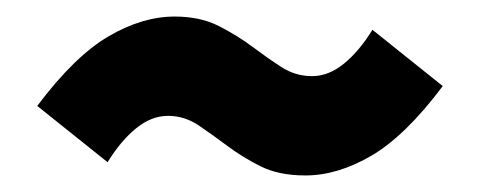

<svg xmlns="http://www.w3.org/2000/svg" viewBox="-20 -446 580 232"><path d="M25 -318Q70 -378 111 -402Q152 -426 191 -426Q222 -426 244.5 -414.5Q267 -403 285 -389.5Q303 -376 320 -365Q337 -354 357 -354Q377 -354 395.5 -369Q414 -384 430 -410L515 -342Q470 -282 429 -258Q388 -234 349 -234Q317 -234 295 -245Q273 -256 255 -269.5Q237 -283 220 -294.5Q203 -306 183 -306Q163 -306 144.5 -291Q126 -276 110 -250Z"/></svg>

Font: Kilde Sans Black
Style: Regular
Weight: 900
Italic angle: -3°
Designer: Paul D. Hunt
Foundry: Adobe Systems Incorporated
Version: Version 1.050;PS Version 1.000;hotconv 1.0.70;makeotf.lib2.5